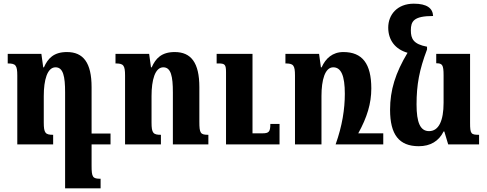

<svg xmlns="http://www.w3.org/2000/svg" viewBox="-20 -785 2650 1044"><path d="M478 116V0H581V-59H478V-311C478 -444 433 -502 344 -502C272 -502 240 -467 219 -419H215L205 -492H22V-440C65 -440 74 -431 74 -374V0H269V-52C227 -52 218 -61 218 -119V-263C218 -350 237 -419 282 -419C324 -419 334 -369 334 -283V239H527V187C484 187 478 179 478 116Z M1113 -52C1070 -52 1064 -60 1064 -123V-311C1064 -444 1019 -502 930 -502C858 -502 826 -467 805 -419H801L791 -492H608V-440C651 -440 660 -431 660 -374V0H855V-52C813 -52 804 -61 804 -119V-263C804 -350 823 -419 868 -419C910 -419 920 -369 920 -283V0H1113ZM1500 -111H1450C1450 -68 1442 -60 1406 -60H1353V-492H1158V-440H1168C1203 -440 1209 -434 1209 -392V0H1500Z M1847 -502C1788 -502 1750 -467 1729 -419H1725L1715 -492H1532V-440C1575 -440 1584 -431 1584 -374V0H1728V-263C1728 -350 1747 -419 1792 -419C1835 -419 1855 -373 1855 -275C1855 -192 1841 -101 1805 0H2064V-60H1928C1976 -147 1999 -222 1999 -304C1999 -439 1950 -502 1847 -502Z M2257 10C2321 10 2366 -18 2392 -70H2396L2417 0H2585V-52C2541 -52 2536 -57 2536 -117V-492H2352V-441C2385 -441 2392 -433 2392 -375V-226C2392 -129 2366 -72 2313 -72C2265 -72 2245 -119 2245 -217C2245 -325 2260 -405 2302 -516V-531C2228 -545 2214 -574 2214 -620C2214 -669 2229 -698 2335 -698C2333 -740 2302 -765 2230 -765C2140 -765 2091 -705 2091 -635C2091 -567 2129 -517 2196 -498C2130 -388 2101 -295 2101 -188C2101 -53 2150 10 2257 10Z"/></svg>

Font: Noto Serif Armenian ExtraCondensed ExtraBold
Style: Regular
Weight: 800
Width: 2
Designer: Monotype Design Team
Foundry: Monotype Imaging Inc.
Version: Version 2.008